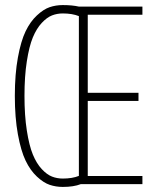

<svg xmlns="http://www.w3.org/2000/svg" viewBox="-20 -726 610 757"><path d="M227.5 11Q200.5 11 176 2.8Q151.5 -5.5 125.5 -29.8Q99.5 -54 81 -92.5Q62.5 -131 50.5 -196.5Q38.5 -262 38.5 -348Q38.5 -433.5 50.5 -499Q62.5 -564.5 81 -602.8Q99.5 -641 125.5 -665.2Q151.5 -689.5 176 -697.8Q200.5 -706 227.5 -706Q264.5 -706 291 -700H541.5V-668H326V-360H526V-328H326V-32H541.5V0H298.5Q270.5 11 227.5 11ZM227.5 -22Q265 -22 291 -32.5V-662.5Q264.5 -673 227.5 -673Q205 -673 185 -665.2Q165 -657.5 144.5 -635.5Q124 -613.5 109.5 -578.5Q95 -543.5 85.8 -484.5Q76.5 -425.5 76.5 -348Q76.5 -270.5 85.8 -211.2Q95 -152 109.5 -116.8Q124 -81.5 144.5 -59.5Q165 -37.5 185 -29.8Q205 -22 227.5 -22Z"/></svg>

Font: League Mono Narrow Thin
Style: Regular
Weight: 100
Width: 3
Designer: Tyler Finck
Foundry: The League of Moveable Type / Tyler Finck
Version: Version 2.210